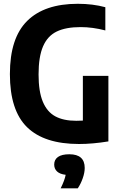

<svg xmlns="http://www.w3.org/2000/svg" viewBox="-20 -770 654 1038"><path d="M566 -360V-5.5Q480.5 8.5 407.5 8.5Q219.5 8.5 126.5 -82.2Q33.5 -173 33.5 -369.5Q33.5 -564.5 127 -657Q220.5 -749.5 400.5 -749.5Q482 -749.5 549.5 -731V-605.5Q480.5 -623.5 416 -623.5Q336 -623.5 286.5 -599.5Q237 -575.5 212.8 -519.5Q188.5 -463.5 188.5 -367.5Q188.5 -275.5 211.5 -220.2Q234.5 -165 279 -141Q323.5 -117 392 -117Q404 -117 428 -118V-360ZM438 138Q438 163.5 427.2 194Q416.5 224.5 400.5 248H308Q330 203.5 335 175Q304 171.5 288.5 157Q273 142.5 273 119.5Q273 93 293.5 78.5Q314 64 355 64Q438 64 438 138Z"/></svg>

Font: Encode Sans Condensed
Style: Bold
Weight: 700
Width: 3
Designer: Multiple Designers
Foundry: Impallari Type
Version: Version 2.000